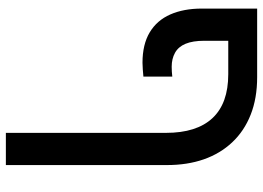

<svg xmlns="http://www.w3.org/2000/svg" viewBox="-138 -496 875 638"><g transform="rotate(90 299.0 -177.5)"><path d="M422 240V-292Q422 -394 373 -446.5Q324 -499 227 -499H9V-595H237Q307 -595 361.5 -573.5Q416 -552 453.5 -512Q491 -472 510 -417.5Q529 -363 529 -295V240ZM189 -214Q128 -214 88 -238Q48 -262 28.5 -306.5Q9 -351 9 -411V-595H116V-419Q116 -381 126 -357Q136 -333 156 -322Q176 -311 202 -311Q210 -311 218.5 -311.5Q227 -312 235 -313V-217Q224 -216 211.5 -215Q199 -214 189 -214Z"/></g></svg>

Font: Noto Sans Hebrew Medium
Style: Regular
Weight: 500
Designer: Monotype Design Team
Foundry: Monotype Imaging Inc.
Version: Version 2.003